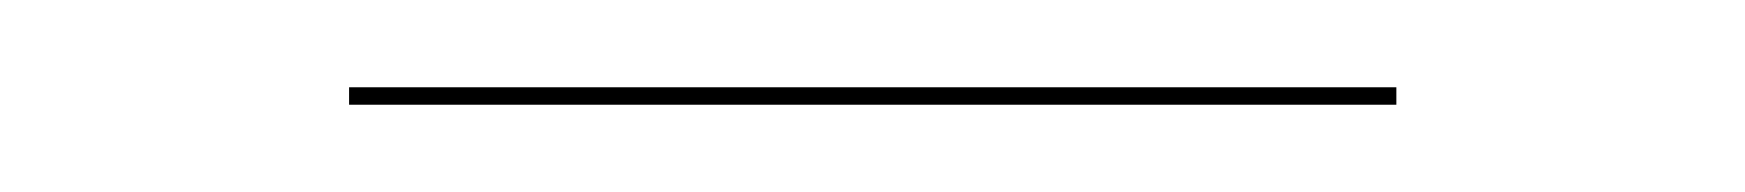

<svg xmlns="http://www.w3.org/2000/svg" viewBox="-20 -297 400 44"><path d="M60 -273V-277H300V-273Z"/></svg>

Font: Bodoni Moda 48pt Medium
Style: Regular
Weight: 500
Designer: Owen Earl
Foundry: indestructible type
Version: Version 2.005